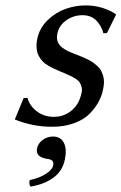

<svg xmlns="http://www.w3.org/2000/svg" viewBox="-20 -459 449 710"><path d="M176.3 45.9Q204.6 45.9 216.3 69.3Q228 92.8 219.7 131.8Q210.9 174.3 175.8 199.2Q141.1 223.6 92.8 231Q86.4 223.1 89.8 207Q126.5 199.2 149.9 183.8Q173.3 168.5 176.3 153.8Q179.2 140.1 172.6 134.8Q166 129.4 150.9 127.9Q110.4 120.6 117.2 88.9Q121.1 70.8 137.9 58.3Q154.8 45.9 176.3 45.9ZM67.4 -96.2 81.5 -97.2Q90.8 -65.4 117.7 -46.1Q144.5 -26.9 178.7 -26.9Q216.3 -26.9 244.4 -50Q272.5 -73.2 280.8 -112.8Q284.7 -126 282 -136.2Q279.3 -146.5 274.9 -153.8Q270.5 -161.1 260.7 -167.2Q251 -173.3 240.7 -178.2Q230.5 -183.1 215.8 -189.5Q209 -192.4 205.1 -193.8L179.7 -205.1Q170.9 -209 158 -216.6Q145 -224.1 137 -232.7Q128.9 -241.2 123.5 -252Q109.9 -277.8 118.2 -316.9Q126.5 -356 156.5 -384.8Q186.5 -413.6 222.9 -426.3Q259.3 -439 296.4 -439Q357.4 -439 407.7 -407.2L408.7 -403.8L375.5 -336.9L362.3 -335.9Q356 -362.3 336.7 -382.6Q317.4 -402.8 284.7 -402.8Q252.4 -402.8 225.6 -384.3Q198.7 -365.7 192.4 -335.9Q188.5 -318.8 193.1 -305.7Q197.8 -292.5 209.7 -283.4Q221.7 -274.4 232.2 -269.5Q242.7 -264.6 257.8 -258.8Q259.8 -258.3 260.7 -257.8Q274.9 -252.4 284.2 -248.5Q293.5 -244.6 305.4 -238.8Q317.4 -232.9 325 -227.3Q332.5 -221.7 340.8 -214.1Q349.1 -206.5 353.5 -198Q357.9 -189.5 361.3 -178.7Q364.7 -168 364.5 -155Q364.3 -142.1 360.8 -127Q356 -103.5 344.2 -81.8Q332.5 -60.1 311.3 -38.3Q290 -16.6 253.9 -3.4Q217.8 9.8 171.9 9.8Q101.6 9.8 34.7 -17.1Z"/></svg>

Font: Linux Biolinum G
Style: Italic
Weight: 400
Italic angle: -12°
Designer: Philipp H. Poll
Foundry: Philipp H. Poll
Version: Version 0.5.1